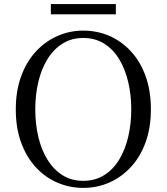

<svg xmlns="http://www.w3.org/2000/svg" viewBox="-20 -893 807 929"><path d="M226.1 -823.8V-873.3H540.5V-823.8ZM383 16.1Q316.9 16.1 257.7 -9.3Q198.4 -34.7 153.2 -83.8Q107.9 -132.9 82.2 -203.3Q56.4 -273.6 56.4 -363.7Q56.4 -452.8 82.2 -523.6Q107.9 -594.3 153.2 -643.4Q198.4 -692.5 257.7 -718.7Q316.9 -744.9 383 -744.9Q450 -744.9 508.8 -719.5Q567.6 -694.1 613.1 -645Q658.7 -595.9 684.4 -525.1Q710.1 -454.4 710.1 -363.7Q710.1 -274.6 684.4 -204.2Q658.7 -133.7 613.1 -84.6Q567.6 -35.5 508.8 -9.7Q450 16.1 383 16.1ZM383 -18Q440.1 -18 483.7 -45.3Q527.4 -72.6 556.4 -120.2Q585.4 -167.8 600.2 -230.4Q615.1 -293.1 615.1 -363.7Q615.1 -434.4 600.2 -496.9Q585.4 -559.5 556.4 -607.1Q527.4 -654.7 483.7 -682Q440.1 -709.3 383 -709.3Q325.9 -709.3 282.6 -682Q239.2 -654.7 209.8 -607.1Q180.4 -559.5 165.5 -496.9Q150.7 -434.4 150.7 -363.7Q150.7 -293.1 165.5 -230.4Q180.4 -167.8 209.8 -120.2Q239.2 -72.6 282.6 -45.3Q325.9 -18 383 -18Z"/></svg>

Font: Noto Serif SC ExtraLight
Style: Regular
Weight: 200
Designer: Ryoko NISHIZUKA 西塚涼子 (kana & ideographs); Frank Grießhammer (Latin, Greek & Cyrillic); Wenlong ZHANG 张文龙 (bopomofo); San
Foundry: Adobe
Version: Version 2.002-H1;hotconv 1.1.0;makeotfexe 2.6.0